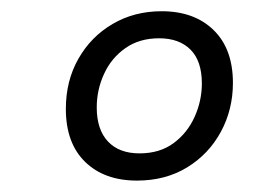

<svg xmlns="http://www.w3.org/2000/svg" viewBox="-20 -754 456 335"><path d="M219 -438.9Q162 -438.9 128.5 -471.6Q94.9 -504.3 94.9 -564Q94.9 -613 116.8 -651.5Q138.6 -690 176.5 -712.2Q214.3 -734.4 262 -734.4Q319.1 -734.4 352.7 -701.5Q386.4 -668.7 386.4 -609.3Q386.4 -562.9 365.3 -523.9Q344.1 -484.9 306.4 -461.9Q268.7 -438.9 219 -438.9ZM223.4 -486.4Q258.7 -486.4 282.8 -504.2Q306.9 -522 319.6 -550.2Q332.2 -578.3 332.2 -608.3Q332.2 -647.6 312.4 -667.4Q292.6 -687.2 257.7 -687.2Q223 -687.2 198.6 -669.9Q174.1 -652.6 161.5 -624.9Q148.8 -597.3 148.8 -566.6Q148.8 -528 168.3 -507.2Q187.8 -486.4 223.4 -486.4Z"/></svg>

Font: Bitter Thin
Style: Italic
Weight: 100
Italic angle: -9°
Designer: Sol Matas, and Bitter project Authors
Foundry: Sol Matas
Version: Version 2.002